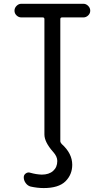

<svg xmlns="http://www.w3.org/2000/svg" viewBox="-20 -750 540 990"><path d="M89.8 -660.2Q76.2 -660.2 65.4 -670.4Q54.7 -680.7 54.7 -694.8Q54.7 -709 65.4 -719.7Q76.2 -730.5 89.8 -730.5H410.2Q423.8 -730.5 434.6 -719.7Q445.3 -709 445.3 -694.8Q445.3 -680.7 434.6 -670.4Q423.8 -660.2 410.2 -660.2H299.8Q291 -660.2 291 -651.4V-22.5Q291 -15.6 297.9 -7.8Q352.5 41 352.5 99.6Q352.5 150.4 317.4 185.1Q282.2 219.7 205.1 219.7Q172.9 219.7 137.7 211.9Q123 208 112.8 194.3Q102.5 180.7 102.5 164.1Q102.5 151.4 113.3 144Q124 136.7 135.7 140.6Q166 149.4 195.3 150.4Q232.4 150.4 253.9 131.3Q275.4 112.3 275.4 80.1Q275.4 56.6 253.9 33.2Q209 -17.6 209 -56.6V-651.4Q209 -660.2 200.2 -660.2Z"/></svg>

Font: Rounded Mgen+ 2m regular
Style: Regular
Weight: 400
Designer: [Source Han Sans]
Ryoko NISHIZUKA  (kana & ideographs); Paul D. Hunt (Latin, Greek & Cyrillic); Wenlong ZHANG  (bopomofo
Version: Version 1.059.20150602